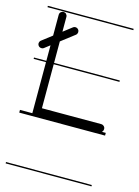

<svg xmlns="http://www.w3.org/2000/svg" viewBox="-110 -525 594 818"><g transform="rotate(15 187.0 -115.5)"><path d="M-2.5 -463V-457H376V-463ZM-2.5 -235V-229H376V-235ZM-2.5 -4V8H376V-4ZM-2.5 226V232H376V226ZM69 -455C65 -455 52 -452 52 -438V-18V0H69H348C354 0 360 -4 363 -9C364 -12 365 -15 365 -18C365 -21 364 -24 363 -26C360 -31 354 -35 348 -35H86V-438C86 -443 84 -447 81 -450C78 -454 73 -455 69 -455ZM28 -285 145 -375C152.4 -380.7 153.8 -391.4 148.1 -398.8C142.4 -406.3 131.7 -407.7 124.3 -401.9L7.3 -311.9C-0.2 -306.2 -1.6 -295.5 4.2 -288.1C9.9 -280.7 20.6 -279.3 28 -285Z"/></g></svg>

Font: LetsTraceRuled
Style: Medium
Weight: 500
Version: Version 003.000